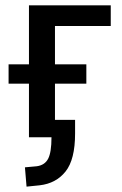

<svg xmlns="http://www.w3.org/2000/svg" viewBox="-20 -512 455 716"><path d="M79 184 73 112 117 108Q147 104 159.5 80Q172 56 172 0H88V-200H12V-272H88V-492H393V-415H185V-272H302V-200H185V-65H260V-14Q260 83 224.5 127.5Q189 172 128 179Z"/></svg>

Font: Nunito Sans 10pt Condensed SemiBold
Style: Regular
Weight: 600
Width: 3
Designer: Vernon Adams
Foundry: Vernon Adams
Version: Version 3.101;gftools[0.9.27]